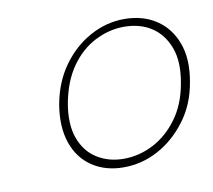

<svg xmlns="http://www.w3.org/2000/svg" viewBox="-52 -770 533 480"><g transform="rotate(-10 215.0 -529.5)"><path d="M226 -347Q180 -347 146.5 -369.5Q113 -392 99 -433Q85 -474 94 -529Q104 -585 133.5 -626Q163 -667 204.5 -689.5Q246 -712 291 -712Q338 -712 372 -689.5Q406 -667 421 -626Q436 -585 426 -529Q417 -474 386.5 -433Q356 -392 314.5 -369.5Q273 -347 226 -347ZM230 -368Q269 -368 305 -386.5Q341 -405 367.5 -441Q394 -477 403 -529Q413 -583 399 -619.5Q385 -656 356 -674.5Q327 -693 287 -693Q249 -693 213 -674.5Q177 -656 151.5 -619.5Q126 -583 116 -529Q107 -477 120 -441Q133 -405 162.5 -386.5Q192 -368 230 -368Z"/></g></svg>

Font: DM Sans 18pt Thin
Style: Italic
Weight: 250
Italic angle: -10°
Designer: Colophon Foundry, Jonny Pinhorn
Foundry: Colophon Foundry
Version: Version 4.004;gftools[0.9.30]